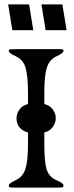

<svg xmlns="http://www.w3.org/2000/svg" viewBox="-20 -851 336 871"><path d="M131 -714H36L17 -831H112ZM181 -250V-199Q181 -119 191 -85Q201 -49 235 -34Q268 -20 268 -10Q268 -3 264 -1.5Q260 0 242 0H48Q28 0 24 -1.5Q20 -3 20 -10Q20 -19 52 -34Q84 -49 95.5 -85.5Q107 -122 107 -199V-250Q55 -265 55 -315Q55 -336 68.5 -354.5Q82 -373 107 -379V-431Q107 -506 96 -544Q85 -580 53 -595Q20 -610 20 -619Q20 -626 24 -627L54 -628H246Q262 -628 265 -627Q268 -626 268 -620Q268 -610 235 -595Q204 -580 192.5 -544Q181 -508 181 -431V-379Q206 -373 219.5 -354.5Q233 -336 233 -315Q233 -294 219.5 -275Q206 -256 181 -250ZM282 -714H187L168 -831H263Z"/></svg>

Font: Pochaevsk Unicode
Style: Normal
Weight: 400
Version: Version 1.1